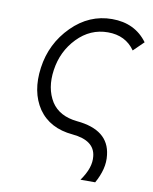

<svg xmlns="http://www.w3.org/2000/svg" viewBox="-81 -573 665 835"><g transform="rotate(10 251.5 -156.0)"><path d="M347 -512Q246 -512 170 -436Q93 -359 78 -250Q63 -142 112 -69Q162 3 264 12Q362 21 369 90Q372 115 363 142Q354 169 332 200H397Q415 168 423 136.5Q431 105 427 74Q415 -35 273 -48Q194 -56 159 -110Q123 -168 135 -250Q147 -334 204 -393Q261 -452 339 -452Q417 -452 458 -393L503 -437Q448 -512 347 -512Z"/></g></svg>

Font: Unageo
Style: Light-Italic
Weight: 300
Designer: Richard Sepsi
Foundry: Richard Sepsi
Version: Version 2.000